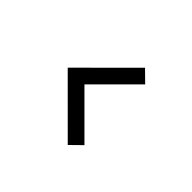

<svg xmlns="http://www.w3.org/2000/svg" viewBox="-108 -764 871 871"><g transform="rotate(45 328.0 -328.0)"><path d="M393.8 -80.2 447.9 -133.3 253.1 -328.1 447.9 -522.9 393.8 -576 145.8 -328.1Z"/></g></svg>

Font: Manrope Semibold
Style: Regular
Weight: 600
Width: 4
Designer: Michael Sharanda
Foundry: Michael Sharanda
Version: Version 2.000;PS 002.000;hotconv 1.0.88;makeotf.lib2.5.64775